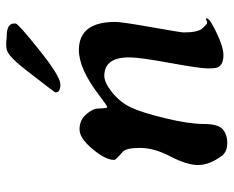

<svg xmlns="http://www.w3.org/2000/svg" viewBox="-84 -624 716 587"><g transform="rotate(-90 273.5 -331.0)"><path d="M455.1 -668Q494.6 -668 494.6 -645.5V-640.6Q494.6 -633.3 413.8 -568.6Q333 -503.9 308.6 -503.9Q284.2 -503.9 284.2 -517.6V-519.5Q284.2 -521.5 353 -609.9Q398.4 -668.5 418.9 -668.5L424.3 -669.4H440.4Q449.2 -668 455.1 -668ZM391.1 -293.5Q391.1 -369.6 334.5 -369.6Q314 -369.6 283.9 -345.5Q253.9 -321.3 238.3 -288.8Q222.7 -256.3 205.1 -183.6Q187.5 -110.8 187.5 -66.4Q187.5 -22 171.6 -7.8Q155.8 6.3 129.2 6.3Q102.5 6.3 89.8 -10.7Q62 -48.3 62 -82.8Q62 -117.2 88.1 -167.2Q114.3 -217.3 114.3 -260.3Q114.3 -303.2 102.1 -313.5Q77.6 -334.5 77.6 -339.4Q77.6 -365.7 110.8 -405.5Q144 -445.3 170.7 -445.3Q197.3 -445.3 213.4 -428.7Q229.5 -412.1 233.9 -396L234.9 -384.8L235.4 -373.5Q236.3 -360.4 239.3 -360.4Q242.2 -360.4 276.4 -386.2Q356.4 -447.3 413.6 -447.3Q499.5 -447.3 499.5 -335.9Q499.5 -316.4 483.4 -225.6Q467.3 -134.8 467.3 -127Q467.3 -83 480.2 -69.1Q493.2 -55.2 496.1 -55.2L502.4 -56.2L507.3 -59.1Q510.3 -59.1 510.3 -56.6Q510.3 -49.3 487.3 -37.1Q427.7 -5.4 398.2 -5.4Q368.7 -5.4 360.4 -22.9Q357.4 -28.8 357.4 -53.5Q357.4 -78.1 374.3 -169.9Q391.1 -261.7 391.1 -293.5Z"/></g></svg>

Font: Averia Serif Libre
Style: Bold Italic
Weight: 700
Italic angle: -6.90001°
Version: Version 1.002